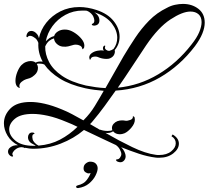

<svg xmlns="http://www.w3.org/2000/svg" viewBox="-23 -690 1066 981"><path d="M592 139Q586 139 578 136Q571 133 570 128.5Q569 124 576 124Q584 124 590.5 115Q597 106 597 97Q597 88 589.5 74Q582 60 569 51Q528 32 487 12.5Q446 -7 406 -26Q354 18 286.5 44Q219 70 148 70Q136 70 125.5 68.5Q115 67 105 65V67Q97 62 87 62Q79 62 71 65Q63 68 58 72Q48 79 43 88Q38 97 42 103Q44 107 44 107Q44 110 40 110Q36 110 31 107Q18 98 18 85Q18 65 44 55Q56 51 69 52Q34 34 15.5 3Q-3 -28 -3 -60Q-3 -102 30 -135.5Q63 -169 133 -169Q165 -169 205 -160Q245 -151 293 -131Q318 -121 345.5 -106.5Q373 -92 403 -75L406 -78Q438 -110 461.5 -148.5Q485 -187 507 -226Q484 -228 460 -231Q436 -234 413 -239Q333 -257 282 -289Q231 -321 204 -360Q198 -363 191.5 -364Q185 -365 179 -365Q175 -365 171.5 -365Q168 -365 165 -363Q171 -354 171 -344Q171 -321 153 -306Q141 -295 130 -291Q119 -287 110 -285Q100 -282 88 -272.5Q76 -263 76 -251Q76 -246 79 -241H78Q76 -241 72 -242.5Q68 -244 63 -250Q56 -260 56 -277Q56 -298 65 -321Q74 -344 86 -357Q97 -368 109.5 -373Q122 -378 133 -378Q150 -378 159 -370Q174 -378 195 -375Q170 -421 173 -471Q166 -490 154 -497Q141 -507 130 -507Q123 -507 120 -503Q119 -500 116 -500Q110 -500 113 -512Q119 -532 137 -532Q153 -532 167 -515Q173 -508 176 -495Q185 -538 213.5 -574Q242 -610 285.5 -632Q329 -654 383 -654Q424 -654 470 -639Q528 -620 558 -582Q588 -544 588 -503Q588 -463 563 -434Q566 -424 560.5 -411.5Q555 -399 539 -392Q532 -389 521 -389Q498 -389 476 -399Q473 -400 470 -400.5Q467 -401 464 -401Q457 -401 450.5 -399Q444 -397 442 -392Q440 -388 438.5 -385.5Q437 -383 435 -387Q433 -393 433 -396Q433 -409 445 -418Q458 -428 476.5 -431Q495 -434 504 -432Q505 -431 508 -431Q503 -436 503 -443Q503 -452 509 -456Q512 -458 514 -456.5Q516 -455 514 -452Q513 -450 513 -447Q513 -440 520 -435Q527 -430 535 -430Q542 -432 547.5 -434.5Q553 -437 557 -440Q576 -465 576 -497Q576 -534 548.5 -570Q521 -606 465 -625L459 -627Q468 -622 476 -612Q485 -600 485 -586Q485 -561 458 -559Q450 -559 447 -563Q444 -567 450 -569Q459 -572 459 -585Q459 -593 454 -605Q451 -613 441.5 -622Q432 -631 421 -635Q416 -636 410 -636Q404 -636 399 -636Q351 -636 311 -614Q271 -592 245 -556.5Q219 -521 211 -479Q220 -488 229.5 -495Q239 -502 254 -506V-507Q258 -520 273 -529.5Q288 -539 308 -539Q313 -539 317.5 -538.5Q322 -538 326 -537Q343 -533 362 -520Q381 -507 394.5 -490Q408 -473 408 -457Q408 -446 404 -442.5Q400 -439 398 -438Q397 -451 386.5 -456.5Q376 -462 364 -462Q355 -462 347 -459Q337 -456 325 -453Q313 -450 296 -452Q280 -454 267 -466Q254 -478 253 -494Q239 -490 228 -481Q217 -472 208 -453Q207 -413 227.5 -373.5Q248 -334 294 -302.5Q340 -271 416 -253Q442 -248 466.5 -244.5Q491 -241 516 -240Q538 -278 560.5 -318.5Q583 -359 608 -402Q636 -449 667.5 -496.5Q699 -544 738.5 -584.5Q778 -625 830 -650Q850 -661 871.5 -665.5Q893 -670 912 -670Q958 -670 990.5 -645Q1023 -620 1023 -574Q1023 -549 1011 -519Q999 -489 973 -454Q897 -354 794.5 -294.5Q692 -235 568 -227Q540 -187 511 -147.5Q482 -108 450 -70Q447 -66 443.5 -62.5Q440 -59 437 -56L487 -27H490Q507 -21 527 -21Q543 -21 551 -25Q550 -28 549.5 -30.5Q549 -33 549 -36Q549 -48 557.5 -57.5Q566 -67 577 -71Q589 -75 601 -75Q606 -75 610 -74.5Q614 -74 618 -73Q629 -72 643.5 -77.5Q658 -83 656 -97Q658 -96 662 -93.5Q666 -91 666 -78Q666 -59 648.5 -38Q631 -17 613 -9Q600 -4 590 -4Q567 -4 555 -19Q538 -8 516 -11Q585 29 652.5 61.5Q720 94 773 101Q778 102 782 102Q786 102 790 102Q829 102 852 83Q875 64 875 42Q875 19 853 6L859 -3Q891 16 891 44Q891 71 862.5 93.5Q834 116 790 116Q786 116 781 116Q776 116 771 115Q731 110 687 95.5Q643 81 596 62Q607 72 613 85.5Q619 99 619 108Q619 121 611 130Q603 139 592 139ZM579 -242Q690 -253 786 -310.5Q882 -368 955 -462Q983 -497 995 -526Q1007 -555 1007 -577Q1007 -603 991.5 -617Q976 -631 950 -631Q909 -631 847.5 -590.5Q786 -550 724 -459Q687 -404 651.5 -349.5Q616 -295 579 -242ZM148 55Q151 55 154 55Q157 55 161 54Q158 54 156 52Q146 47 138.5 42.5Q131 38 126 31Q120 22 120 11Q120 2 125.5 -5.5Q131 -13 142 -13Q150 -13 152.5 -9.5Q155 -6 150 -5Q142 -4 142 10Q142 15 144 23Q146 30 154 39Q162 48 174 54Q235 49 283.5 23.5Q332 -2 373 -42Q345 -56 319 -66Q265 -89 221.5 -98.5Q178 -108 144 -108Q83 -108 53.5 -83.5Q24 -59 24 -29Q24 2 55.5 28.5Q87 55 148 55ZM376 271Q366 271 366 264Q366 259 374 257Q405 250 420 230Q435 210 440 194Q434 196 431 196Q422 196 413 189.5Q404 183 404 170Q404 154 415.5 145Q427 136 437 136Q457 136 466.5 146Q476 156 476 170Q476 185 465 207Q454 229 432 247.5Q410 266 376 271Z"/></svg>

Font: Fleur De Leah
Style: Regular
Weight: 400
Designer: Robert E. Leuschke
Foundry: Robert E. Leuschke
Version: Version 1.010; ttfautohint (v1.8.3)